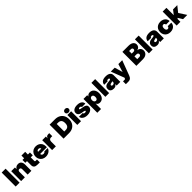

<svg xmlns="http://www.w3.org/2000/svg" viewBox="954 -3801 7070 7070"><g transform="rotate(-45 4488.5 -266.5)"><path d="M242.2 -727.5V0H39.1V-727.5Z M518.6 -273.4V0H323.2V-515.6H516.1V-429.7Q542 -474.1 582.5 -500.7Q623 -527.3 683.6 -527.3Q769.5 -527.3 813.5 -472.9Q857.4 -418.5 857.4 -325.2V0H662.1V-281.2Q662.1 -320.3 643.6 -341.3Q625 -362.3 590.3 -362.3Q518.6 -362.3 518.6 -273.4Z M1297.9 -515.6V-367.2H1191.4V-188.5Q1191.4 -165.5 1200.4 -157Q1209.5 -148.4 1236.3 -148.4H1297.9V0H1190.4Q1088.9 0 1042.5 -36.9Q996.1 -73.7 996.1 -154.3V-367.2H909.2V-515.6H996.1V-656.2H1191.4V-515.6Z M1608.9 11.7Q1528.8 11.7 1466.8 -22.7Q1404.8 -57.1 1369.9 -118.2Q1335 -179.2 1335 -257.8Q1335 -336.9 1369.6 -397.7Q1404.3 -458.5 1465.1 -492.9Q1525.9 -527.3 1605 -527.3Q1684.1 -527.3 1745.1 -493.7Q1806.2 -460 1840.6 -400.4Q1875 -340.8 1875 -263.2V-210.9H1524.4Q1525.4 -169.9 1549.8 -147Q1574.2 -124 1616.7 -124Q1647.9 -124 1670.2 -135.7Q1692.4 -147.5 1700.2 -168.5H1873Q1863.8 -115.7 1826.7 -75.2Q1789.6 -34.7 1733.2 -11.5Q1676.8 11.7 1608.9 11.7ZM1525.9 -320.3H1694.8Q1689.9 -352.1 1668 -369.9Q1646 -387.7 1610.4 -387.7Q1574.7 -387.7 1552.7 -369.9Q1530.8 -352.1 1525.9 -320.3Z M1937.5 0V-515.6H2127V-421.9H2127.9Q2142.1 -474.1 2171.9 -494.9Q2201.7 -515.6 2254.9 -515.6H2303.7V-359.4H2232.4Q2186.5 -359.4 2159.7 -329.1Q2132.8 -298.8 2132.8 -247.1V0Z M2818.4 0H2534.2V-727.5H2815.4Q2927.7 -727.5 3011.2 -682.6Q3094.7 -637.7 3140.6 -555.9Q3186.5 -474.1 3186.5 -363.3Q3186.5 -252.9 3141.1 -171.4Q3095.7 -89.8 3013.2 -44.9Q2930.7 0 2818.4 0ZM2737.3 -168H2808.6Q2897.5 -168 2939.5 -216.1Q2981.4 -264.2 2981.4 -363.3Q2981.4 -463.4 2938 -511.5Q2894.5 -559.6 2802.7 -559.6H2737.3Z M3248 0V-515.6H3443.4V0ZM3345.2 -549.8Q3299.3 -549.8 3270.3 -576.2Q3241.2 -602.5 3241.2 -644Q3241.2 -685.1 3270.3 -711.2Q3299.3 -737.3 3345.2 -737.3Q3391.1 -737.3 3420.2 -711.2Q3449.2 -685.1 3449.2 -644Q3449.2 -602.5 3420.2 -576.2Q3391.1 -549.8 3345.2 -549.8Z M3770.5 13.2Q3693.8 13.2 3635.5 -9.5Q3577.1 -32.2 3542.7 -73.2Q3508.3 -114.3 3502.9 -168.5H3695.3Q3698.7 -145.5 3717.5 -131.1Q3736.3 -116.7 3767.6 -116.7Q3796.4 -116.7 3812.3 -125.7Q3828.1 -134.8 3828.1 -149.9Q3828.1 -174.8 3770.5 -184.1L3673.8 -199.7Q3596.2 -212.4 3555.4 -251.5Q3514.6 -290.5 3514.6 -353Q3514.6 -433.1 3579.3 -479.5Q3644 -525.9 3759.8 -525.9Q3876.5 -525.9 3943.6 -477.1Q4010.7 -428.2 4012.7 -344.2H3835Q3834.5 -366.7 3815.2 -381.8Q3795.9 -397 3767.6 -397Q3739.3 -397 3724.1 -387.5Q3709 -377.9 3709 -363.8Q3709 -338.9 3756.8 -330.6L3867.2 -312Q3948.7 -298.3 3987.5 -264.4Q4026.4 -230.5 4026.4 -172.4Q4026.4 -117.7 3994.6 -75.9Q3962.9 -34.2 3905.3 -10.5Q3847.7 13.2 3770.5 13.2Z M4085.9 204.1V-515.6H4279.3V-451.2H4281.7Q4327.6 -527.3 4425.8 -527.3Q4490.7 -527.3 4540.3 -493.2Q4589.8 -459 4618.2 -398.4Q4646.5 -337.9 4646.5 -258.8Q4646.5 -176.8 4618.9 -116Q4591.3 -55.2 4541.5 -21.7Q4491.7 11.7 4423.8 11.7Q4319.3 11.7 4283.2 -76.2H4281.2V204.1ZM4365.7 -141.6Q4405.8 -141.6 4427.5 -173.6Q4449.2 -205.6 4449.2 -258.8Q4449.2 -312 4427.5 -343.5Q4405.8 -375 4365.7 -375Q4325.7 -375 4300 -343.5Q4274.4 -312 4274.4 -258.8Q4274.4 -205.6 4300 -173.6Q4325.7 -141.6 4365.7 -141.6Z M4906.2 -727.5V0H4710.9V-727.5Z M5148.4 9.3Q5070.8 9.3 5021.7 -28.3Q4972.7 -65.9 4972.7 -142.6Q4972.7 -200.2 4999 -235.1Q5025.4 -270 5070.3 -287.1Q5115.2 -304.2 5170.9 -307.6Q5239.3 -312 5267.6 -321.8Q5295.9 -331.5 5295.9 -352.5V-354.5Q5295.9 -371.6 5280 -381.6Q5264.2 -391.6 5237.3 -391.6Q5178.2 -391.6 5172.9 -344.7H4994.1Q5000.5 -432.6 5063.5 -480Q5126.5 -527.3 5245.1 -527.3Q5364.7 -527.3 5427 -480Q5489.3 -432.6 5489.3 -344.7V0H5298.8V-72.3H5296.9Q5271.5 -26.4 5234.6 -8.5Q5197.8 9.3 5148.4 9.3ZM5211.9 -112.3Q5243.7 -112.3 5270.8 -130.4Q5297.9 -148.4 5297.9 -182.6V-223.6Q5270 -213.9 5219.7 -205.1Q5189.9 -200.2 5172.6 -187.3Q5155.3 -174.3 5155.3 -154.3Q5155.3 -134.8 5171.1 -123.5Q5187 -112.3 5211.9 -112.3Z M5573.7 204.1V55.7H5651.9Q5679.2 55.7 5688 45.2Q5696.8 34.7 5705.1 7.8L5707.5 0L5509.8 -515.6H5712.9L5777.8 -296.9Q5785.2 -271.5 5792.2 -246.3Q5799.3 -221.2 5806.2 -195.8Q5813 -221.2 5820.1 -246.6Q5827.1 -272 5835 -296.9L5902.3 -515.6H6103.5L5885.7 65.4Q5857.4 140.6 5816.9 172.4Q5776.4 204.1 5706.5 204.1Z M6324.2 0V-727.5H6639.6Q6764.2 -727.5 6828.9 -676.5Q6893.6 -625.5 6893.6 -545.9Q6893.6 -482.4 6855 -439Q6816.4 -395.5 6752.9 -383.3V-382.3Q6799.8 -380.9 6837.2 -358.2Q6874.5 -335.4 6896.2 -296.4Q6918 -257.3 6918 -206.1Q6918 -146.5 6888.2 -99.9Q6858.4 -53.2 6802.2 -26.6Q6746.1 0 6667 0ZM6521.5 -152.3H6628.9Q6666 -152.3 6688 -171.9Q6710 -191.4 6710 -224.1Q6710 -256.8 6688 -276.4Q6666 -295.9 6628.9 -295.9H6521.5ZM6521.5 -439.5H6616.7Q6650.4 -439.5 6670.4 -458Q6690.4 -476.6 6690.4 -507.3Q6690.4 -538.1 6670.4 -556.6Q6650.4 -575.2 6616.7 -575.2H6521.5Z M7172.4 -727.5V0H6977.1V-727.5Z M7414.6 9.3Q7336.9 9.3 7287.8 -28.3Q7238.8 -65.9 7238.8 -142.6Q7238.8 -200.2 7265.1 -235.1Q7291.5 -270 7336.4 -287.1Q7381.3 -304.2 7437 -307.6Q7505.4 -312 7533.7 -321.8Q7562 -331.5 7562 -352.5V-354.5Q7562 -371.6 7546.1 -381.6Q7530.3 -391.6 7503.4 -391.6Q7444.3 -391.6 7439 -344.7H7260.3Q7266.6 -432.6 7329.6 -480Q7392.6 -527.3 7511.2 -527.3Q7630.9 -527.3 7693.1 -480Q7755.4 -432.6 7755.4 -344.7V0H7564.9V-72.3H7563Q7537.6 -26.4 7500.7 -8.5Q7463.9 9.3 7414.6 9.3ZM7478 -112.3Q7509.8 -112.3 7536.9 -130.4Q7564 -148.4 7564 -182.6V-223.6Q7536.1 -213.9 7485.8 -205.1Q7456.1 -200.2 7438.7 -187.3Q7421.4 -174.3 7421.4 -154.3Q7421.4 -134.8 7437.3 -123.5Q7453.1 -112.3 7478 -112.3Z M8095.2 11.7Q8012.7 11.7 7950.7 -22Q7888.7 -55.7 7854.2 -116.5Q7819.8 -177.2 7819.8 -257.8Q7819.8 -338.4 7854.2 -399.2Q7888.7 -460 7950.7 -493.7Q8012.7 -527.3 8095.2 -527.3Q8170.9 -527.3 8229.5 -498.8Q8288.1 -470.2 8322.3 -419.4Q8356.4 -368.7 8358.9 -301.8H8172.4Q8169.9 -336.4 8150.1 -356.2Q8130.4 -376 8099.1 -376Q8060.5 -376 8038.8 -344.7Q8017.1 -313.5 8017.1 -257.8Q8017.1 -202.6 8038.8 -171.1Q8060.5 -139.6 8099.1 -139.6Q8130.4 -139.6 8150.1 -160.2Q8169.9 -180.7 8172.4 -215.8H8358.9Q8358.9 -148.9 8325.2 -97.7Q8291.5 -46.4 8232.2 -17.3Q8172.9 11.7 8095.2 11.7Z M8422.4 0V-727.5H8617.7V-347.7H8619.6L8750.5 -515.6H8971.2L8789.6 -289.1L8977.1 0H8755.4L8646 -178.2L8617.7 -143.1V0Z"/></g></svg>

Font: Inter Display Black
Style: Regular
Weight: 900
Designer: Rasmus Andersson
Foundry: rsms
Version: Version 4.000;git-a52131595